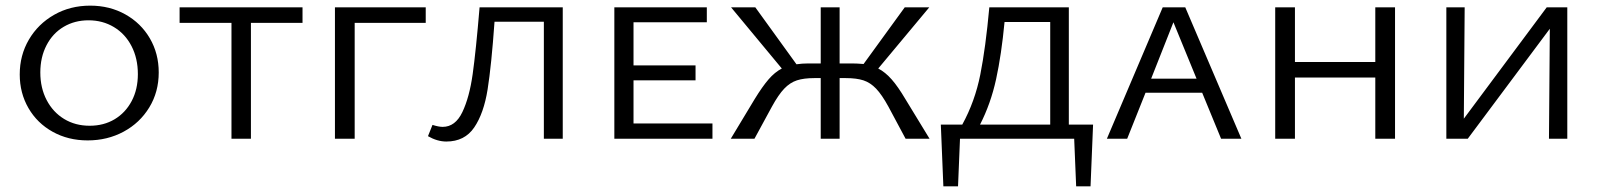

<svg xmlns="http://www.w3.org/2000/svg" viewBox="-20 -492 5670 681"><path d="M50 -228Q50 -296 82.5 -351.5Q115 -407 172 -439.5Q229 -472 300 -472Q369 -472 424.5 -441Q480 -410 511.5 -356Q543 -302 543 -235Q543 -166 509.5 -111Q476 -56 418.5 -25Q361 6 291 6Q222 6 167 -24.5Q112 -55 81 -108.5Q50 -162 50 -228ZM469 -229Q469 -285 446.5 -328.5Q424 -372 384 -396Q344 -420 294 -420Q245 -420 206 -397Q167 -374 145 -331.5Q123 -289 123 -235Q123 -180 145.5 -137Q168 -94 207.5 -70Q247 -46 298 -46Q348 -46 386.5 -69Q425 -92 447 -133.5Q469 -175 469 -229Z M1053 -411H870V0H801V-411H617V-466H1053Z M1490 -411H1238V0H1168V-466H1490Z M1976 0H1909V-415H1734Q1723 -260 1709.5 -175Q1696 -90 1662 -40Q1628 10 1563 10Q1531 10 1498 -9L1514 -49Q1536 -42 1550 -42Q1595 -42 1620 -94.5Q1645 -147 1656.5 -229Q1668 -311 1681 -466H1976Z M2507 -54V0H2159V-466H2487V-413H2227V-260H2447V-207H2227V-54Z M3277 0H3192L3131 -114Q3108 -156 3087.5 -177.5Q3067 -199 3042.5 -207Q3018 -215 2980 -215H2958V0H2891V-215H2868Q2831 -215 2806.5 -207Q2782 -199 2761.5 -177.5Q2741 -156 2718 -114L2656 0H2572L2657 -141Q2684 -185 2706 -210.5Q2728 -236 2753 -249L2573 -466H2659L2805 -264Q2825 -267 2847 -267H2891V-466H2958V-267H3002Q3019 -267 3043 -265L3189 -466H3276L3095 -249Q3120 -236 3142.5 -210.5Q3165 -185 3191 -141Z M3848 169H3797L3790 0H3385L3378 169H3326L3317 -50H3393Q3438 -132 3457 -227.5Q3476 -323 3489 -466H3771V-50H3857ZM3705 -50V-414H3543Q3532 -298 3513 -211Q3494 -124 3456 -50Z M4244 -163H4043L3978 0H3906L4104 -466H4184L4383 0H4311ZM4224 -213 4142 -413 4063 -213Z M4928 -466V0H4858V-217H4573V0H4503V-466H4573V-272H4858V-466Z M5539 0H5474L5477 -390L5186 0H5110V-466H5175L5172 -71L5466 -466H5539Z"/></svg>

Font: Ysabeau SC
Style: Regular
Weight: 400
Designer: Christian Thalmann (Catharsis Fonts)
Version: Version 0.003